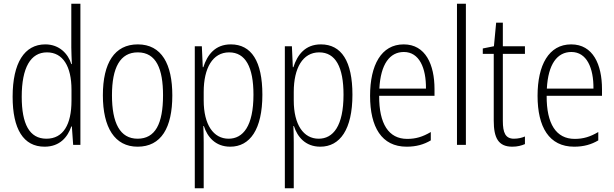

<svg xmlns="http://www.w3.org/2000/svg" viewBox="-20 -780 3309 1034"><path d="M220 10C303 10 345 -43 364 -99H367L374 0H413V-760H364V-524C364 -496 366 -467 367 -435H364C347 -490 300 -541 224 -541C112 -541 48 -442 48 -259C48 -85 106 10 220 10ZM230 -33C138 -33 97 -113 97 -259C97 -416 145 -498 233 -498C319 -498 365 -422 365 -297V-238C365 -110 321 -33 230 -33Z M908 -266C908 -434 851 -541 722 -541C597 -541 534 -441 534 -267C534 -93 598 10 721 10C848 10 908 -92 908 -266ZM583 -267C583 -416 627 -498 722 -498C822 -498 858 -408 858 -267C858 -113 816 -33 721 -33C626 -33 583 -118 583 -267Z M1223 -541C1138 -541 1096 -484 1075 -418H1072L1067 -531H1029V234H1077V-13C1077 -45 1076 -76 1075 -101H1078C1096 -44 1139 10 1220 10C1326 10 1393 -83 1393 -270C1393 -450 1334 -541 1223 -541ZM1214 -498C1302 -498 1345 -419 1345 -270C1345 -101 1289 -33 1211 -33C1130 -33 1077 -108 1077 -239V-285C1077 -413 1125 -498 1214 -498Z M1708 -541C1623 -541 1581 -484 1560 -418H1557L1552 -531H1514V234H1562V-13C1562 -45 1561 -76 1560 -101H1563C1581 -44 1624 10 1705 10C1811 10 1878 -83 1878 -270C1878 -450 1819 -541 1708 -541ZM1699 -498C1787 -498 1830 -419 1830 -270C1830 -101 1774 -33 1696 -33C1615 -33 1562 -108 1562 -239V-285C1562 -413 1610 -498 1699 -498Z M2154 -541C2033 -541 1973 -429 1973 -264C1973 -96 2035 10 2170 10C2222 10 2263 -2 2300 -24V-69C2256 -43 2219 -32 2173 -32C2073 -32 2021 -113 2022 -264H2320V-300C2320 -432 2272 -541 2154 -541ZM2155 -500C2238 -500 2275 -414 2274 -303H2023C2030 -435 2079 -500 2155 -500Z M2489 0V-760H2441V0Z M2748 -33C2702 -33 2688 -65 2688 -129V-490H2807V-531H2688V-658H2652L2640 -531L2580 -519V-490H2639V-130C2639 -37 2664 10 2739 10C2767 10 2788 4 2807 -4V-45C2791 -38 2770 -33 2748 -33Z M3056 -541C2935 -541 2875 -429 2875 -264C2875 -96 2937 10 3072 10C3124 10 3165 -2 3202 -24V-69C3158 -43 3121 -32 3075 -32C2975 -32 2923 -113 2924 -264H3222V-300C3222 -432 3174 -541 3056 -541ZM3057 -500C3140 -500 3177 -414 3176 -303H2925C2932 -435 2981 -500 3057 -500Z"/></svg>

Font: Noto Sans Armenian Condensed ExtraLight
Style: Regular
Weight: 200
Width: 3
Designer: Monotype Design Team
Foundry: Monotype Imaging Inc.
Version: Version 2.008